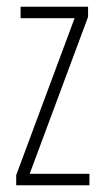

<svg xmlns="http://www.w3.org/2000/svg" viewBox="-20 -549 307 569"><path d="M245 0V-34H68L241 -499V-529H41V-495H201L28 -30V0Z"/></svg>

Font: Noto Sans Hebrew ExtraCondensed ExtraLight
Style: Regular
Weight: 200
Width: 2
Designer: Monotype Design Team
Foundry: Monotype Imaging Inc.
Version: Version 2.004